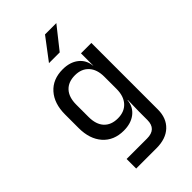

<svg xmlns="http://www.w3.org/2000/svg" viewBox="-282 -884 1163 1163"><g transform="rotate(-45 300.0 -302.5)"><path d="M161 180V98H336Q417 98 417 20V-50L419 -150H417Q412 -97 372.5 -66Q333 -35 271 -35Q186 -35 137 -90.5Q88 -146 88 -240V-356Q88 -450 137 -505Q186 -560 271 -560Q333 -560 372.5 -529Q412 -498 417 -445H418V-550H507V20Q507 94 461.5 137Q416 180 335 180ZM298 -113Q354 -113 386 -148Q418 -183 418 -245V-350Q418 -412 386 -447Q354 -482 298 -482Q241 -482 209.5 -448Q178 -414 178 -350V-245Q178 -181 209.5 -147Q241 -113 298 -113ZM239 -645 345 -785H442L331 -645Z"/></g></svg>

Font: NKDuy Mono
Style: Regular
Weight: 400
Monospace: yes
Designer: NKDuy
Foundry: NKDuy
Version: Version 2.251; ttfautohint (v1.8.4.7-5d5b)